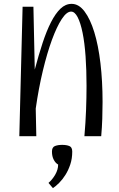

<svg xmlns="http://www.w3.org/2000/svg" viewBox="-20 -705 616 994"><path d="M80 0ZM97 -670H153L160 -345Q180 -420 200.5 -482.5Q221 -545 244 -590Q267 -635 293 -660Q319 -685 351 -685Q388 -685 417.5 -646Q447 -607 468 -539Q489 -471 500 -378Q511 -285 511 -177Q511 -134 509.5 -90Q508 -46 504 0H417Q423 -69 425.5 -134.5Q428 -200 428 -260Q428 -343 423 -413.5Q418 -484 407.5 -535.5Q397 -587 382 -616Q367 -645 348 -645Q325 -645 299.5 -606Q274 -567 249 -499Q224 -431 202 -339.5Q180 -248 165 -143L168 0H80ZM231 242Q251 225 266 199Q281 173 281 147Q267 139 258 121.5Q249 104 249 80Q249 57 264.5 51Q280 45 302 45Q324 45 339 51Q354 57 354 80Q354 116 344 146Q334 176 319 200Q304 224 286.5 241.5Q269 259 254 269L231 242Z"/></svg>

Font: Combo
Style: Regular
Weight: 400
Designer: Eduardo Rodriguez Tunni
Foundry: Eduardo Rodriguez Tunni
Version: Version 1.001